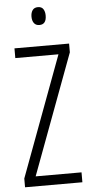

<svg xmlns="http://www.w3.org/2000/svg" viewBox="-61 -1015 464 984"><g transform="rotate(-5 171.0 -523.0)"><path d="M322 -66H27V-111L257 -730H35V-780H316V-735L86 -117H322ZM173 -980Q192 -980 200.5 -967Q209 -954 209 -934Q209 -888 173 -888Q155 -888 145.5 -900.5Q136 -913 136 -934Q136 -954 145 -967Q154 -980 173 -980Z"/></g></svg>

Font: Noto Sans Malayalam UI ExtraCondensed Light
Style: Regular
Weight: 300
Width: 2
Designer: Jelle Bosma - Monotype Design Team
Foundry: Monotype Imaging Inc.
Version: Version 2.104; ttfautohint (v1.8.4.7-5d5b)